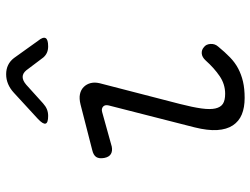

<svg xmlns="http://www.w3.org/2000/svg" viewBox="-118 -708 835 640"><g transform="rotate(-90 300.0 -387.5)"><path d="M132 -433Q117 -430 107 -436Q97 -442 94 -458Q91 -475 97 -484.5Q103 -494 120 -498L272 -537Q292 -542 306.5 -539Q321 -536 330.5 -526.5Q340 -517 343.5 -503.5Q347 -490 343 -473L274 -206Q263 -163 259 -134Q255 -105 259 -87.5Q263 -70 274.5 -62.5Q286 -55 308 -55Q340 -55 367 -73.5Q394 -92 419 -120Q430 -132 442 -133Q454 -134 463 -126Q473 -119 474 -104Q475 -89 465 -78Q447 -56 429.5 -39Q412 -22 392 -11.5Q372 -1 348.5 4.5Q325 10 294 10Q262 10 239 0.5Q216 -9 202.5 -29.5Q189 -50 187 -81.5Q185 -113 196 -157L269 -443Q272 -456 265 -462Q258 -468 247 -465ZM234 -645Q211 -645 208.5 -653.5Q206 -662 224 -679L311 -759Q325 -772 340.5 -778.5Q356 -785 373 -785Q390 -785 403.5 -778.5Q417 -772 427 -759L485 -678Q498 -662 493.5 -653.5Q489 -645 466 -645Q454 -645 445 -649Q436 -653 429 -661L386 -718Q376 -730 364 -730Q352 -730 338 -718L276 -662Q266 -653 256 -649Q246 -645 234 -645Z"/></g></svg>

Font: Maple Mono ExtraLight
Style: Italic
Weight: 275
Italic angle: -10°
Monospace: yes
Designer: subframe7536
Version: Version 7.000